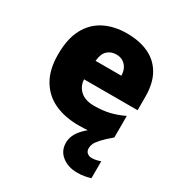

<svg xmlns="http://www.w3.org/2000/svg" viewBox="-187 -691 991 1059"><g transform="rotate(30 309.0 -161.5)"><path d="M447 91Q447 110 459 120Q471 130 488 130Q503 130 518 126.5Q533 123 543 119V227Q527 232 506 236Q485 240 458 240Q401 240 362 209.5Q323 179 323 127Q323 104 333 80.5Q343 57 368 31Q393 5 437 -25L540 -31Q500 3 480 25Q460 47 453.5 61.5Q447 76 447 91ZM315 -563Q396 -563 454.5 -535Q513 -507 544.5 -451Q576 -395 576 -310V-225H235Q237 -182 267.5 -154Q298 -126 356 -126Q408 -126 451 -136Q494 -146 540 -168V-31Q500 -10 452.5 0Q405 10 333 10Q249 10 183.5 -19.5Q118 -49 80 -112Q42 -175 42 -273Q42 -373 76.5 -437Q111 -501 172.5 -532Q234 -563 315 -563ZM322 -433Q288 -433 265.5 -412Q243 -391 239 -345H403Q403 -370 393.5 -389.5Q384 -409 366 -421Q348 -433 322 -433Z"/></g></svg>

Font: Noto Sans Armenian Black
Style: Regular
Weight: 900
Version: Version 2.007